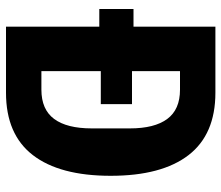

<svg xmlns="http://www.w3.org/2000/svg" viewBox="-69 -669 738 640"><g transform="rotate(90 300.0 -349.0)"><path d="M69 -311H10V-425H69V-698H289Q428 -698 497 -608.5Q566 -519 566 -349Q566 -179 497 -89.5Q428 0 289 0H69ZM279 -118Q345 -118 376.5 -160.5Q408 -203 408 -286V-413Q408 -495 376.5 -537.5Q345 -580 279 -580H217V-420H327V-316H217V-118Z"/></g></svg>

Font: iA Writer Mono V
Style: Regular
Weight: 400
Designer: Mike Abbink, Paul van der Laan, Pieter van Rosmalen
Foundry: Bold Monday
Version: Version 2.000